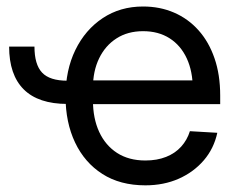

<svg xmlns="http://www.w3.org/2000/svg" viewBox="-20 -553 728 585"><path d="M185.5 -236.3Q96.7 -236.3 52.2 -280.8Q7.8 -325.2 7.8 -411.1H85Q85 -356.4 108.2 -331.8Q131.3 -307.1 185.5 -307.1ZM422.9 11.7Q346.2 11.7 292 -22.9Q237.8 -57.6 208.7 -118.9Q179.7 -180.2 179.7 -259.3Q179.7 -339.4 209.7 -400.9Q239.7 -462.4 293 -497.8Q346.2 -533.2 416 -533.2Q467.3 -533.2 510.3 -514.6Q553.2 -496.1 584.7 -460.9Q616.2 -425.8 633.5 -375.7Q650.9 -325.7 650.9 -261.7V-235.8H227.1V-308.1H604.5L567.4 -282.2Q567.4 -335.4 549.1 -375Q530.8 -414.6 496.8 -436.3Q462.9 -458 416 -458Q369.1 -458 335 -436Q300.8 -414.1 282 -375.2Q263.2 -336.4 263.2 -285.6V-247.1Q263.2 -192.4 282.2 -151.1Q301.3 -109.9 336.9 -86.9Q372.6 -64 422.9 -64Q458.5 -64 486.1 -75Q513.7 -85.9 532 -106.2Q550.3 -126.5 558.6 -153.3L642.1 -148.4Q631.8 -100.6 601.1 -64.7Q570.3 -28.8 524.7 -8.5Q479 11.7 422.9 11.7Z"/></svg>

Font: Inter 28pt
Style: Regular
Weight: 400
Designer: Rasmus Andersson
Foundry: rsms
Version: Version 4.001;git-66647c0bb